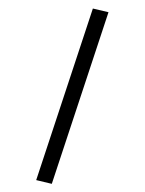

<svg xmlns="http://www.w3.org/2000/svg" viewBox="-304 -941 900 1195"><g transform="rotate(30 146.0 -343.0)"><path d="M-15.6 -878.9 80.1 -907.7 308.6 193.8 212.9 222.2Z"/></g></svg>

Font: Gap Sans
Style: Bold
Weight: 400
Designer: Alexandre Liziard and Etienne Ozeray
Foundry: Interstices.io
Version: Version 1.610